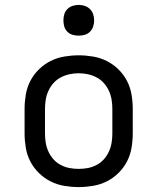

<svg xmlns="http://www.w3.org/2000/svg" viewBox="-20 -753 640 781"><path d="M300 8Q271 8 241.5 3Q212 -2 186 -15Q160 -28 138.5 -49Q117 -70 103.5 -96Q90 -122 85 -151.5Q80 -181 80 -210V-310Q80 -339 85 -368.5Q90 -398 103.5 -424Q117 -450 138.5 -471Q160 -492 186 -505Q212 -518 241.5 -523Q271 -528 300 -528Q329 -528 358.5 -523Q388 -518 414 -505Q440 -492 461.5 -471Q483 -450 496.5 -424Q510 -398 515 -368.5Q520 -339 520 -310V-210Q520 -181 515 -151.5Q510 -122 496.5 -96Q483 -70 461.5 -49Q440 -28 414 -15Q388 -2 358.5 3Q329 8 300 8ZM300 -66Q319 -66 337.5 -69.5Q356 -73 373 -82Q390 -91 402.5 -105Q415 -119 423 -136.5Q431 -154 434 -172.5Q437 -191 437 -210V-310Q437 -329 434 -347.5Q431 -366 423 -383.5Q415 -401 402.5 -415Q390 -429 373 -438Q356 -447 337.5 -451Q319 -455 300 -455Q281 -455 262.5 -451Q244 -447 227 -438Q210 -429 197.5 -415Q185 -401 177 -383.5Q169 -366 166 -347.5Q163 -329 163 -310V-210Q163 -191 166 -172.5Q169 -154 177 -136.5Q185 -119 197.5 -105Q210 -91 227 -82Q244 -73 262.5 -69.5Q281 -66 300 -66ZM300 -608Q287 -608 275 -611.5Q263 -615 254 -624Q245 -633 241.5 -645Q238 -657 238 -670Q238 -683 241.5 -695Q245 -707 254 -716Q263 -725 275 -729Q287 -733 300 -733Q313 -733 325 -729Q337 -725 346 -716Q355 -707 359 -695Q363 -683 363 -670Q363 -657 359 -645Q355 -633 346 -624Q337 -615 325 -611.5Q313 -608 300 -608Z"/></svg>

Font: Iosevka Aile
Style: Regular
Weight: 400
Designer: Belleve Invis
Foundry: Belleve Invis
Version: Version 28.0.1; ttfautohint (v1.8.4)